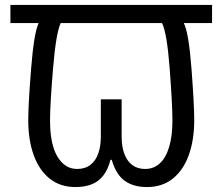

<svg xmlns="http://www.w3.org/2000/svg" viewBox="-20 -734 898 775"><path d="M285 21Q223 21 180.5 -13Q138 -47 116 -108Q94 -169 94 -249Q94 -311 105.5 -456Q117 -601 136 -641H22V-714H836V-641H722Q742 -601 753 -456Q764 -311 764 -249Q764 -169 742 -108Q720 -47 677.5 -13Q635 21 573 21Q518 21 483 -4.5Q448 -30 431 -89H426Q416 -50 397 -25.5Q378 -1 350 10Q322 21 285 21ZM291 -52Q324 -52 345.5 -69Q367 -86 377 -115.5Q387 -145 387 -182V-333H471V-182Q471 -141 482.5 -111.5Q494 -82 515 -67Q536 -52 566 -52Q600 -52 624.5 -74Q649 -96 662.5 -140Q676 -184 676 -248Q676 -311 665 -456Q654 -601 634 -641H225Q206 -601 194 -456Q182 -311 182 -248Q182 -151 212 -101.5Q242 -52 291 -52Z"/></svg>

Font: usinhala25
Style: Book
Weight: 400
Designer: Jelle Bosma - Monotype Design Team
Foundry: Monotype Imaging Inc.
Version: Version 2.003